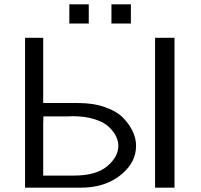

<svg xmlns="http://www.w3.org/2000/svg" viewBox="-20 -869 929 889"><path d="M496 -760V-849H586V-760ZM301 -760V-849H391V-760ZM96 0V-694H180V-392H342Q413 -392 467.5 -372.5Q522 -353 551.5 -322Q581 -291 595.5 -258.5Q610 -226 610 -194Q610 -120 547 -65.5Q484 -11 394 -2Q377 0 344 0ZM180 -56H322Q425 -56 476.5 -99.5Q528 -143 528 -194Q528 -216 517 -238.5Q506 -261 483 -282.5Q460 -304 416.5 -317.5Q373 -331 316 -331Q312 -331 304.5 -330.5Q297 -330 293 -330H181L180 -293ZM698 0V-694H788V0Z"/></svg>

Font: CMU Sans Serif
Style: Medium
Weight: 500
Version: Version 0.7.0